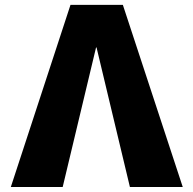

<svg xmlns="http://www.w3.org/2000/svg" viewBox="-20 -750 775 770"><path d="M23.4 0 262.7 -730.5H472.7L712.9 0H501L367.2 -559.6H365.2L231.4 0Z"/></svg>

Font: GenEi M Gothic v2 Black
Style: Regular
Weight: 900
Version: Version 2.0